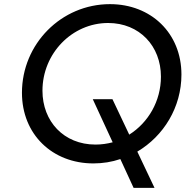

<svg xmlns="http://www.w3.org/2000/svg" viewBox="-20 -777 939 927"><path d="M856 -417C856 -617 709 -757 511 -757C276 -757 86 -565 86 -329C86 -128 233 12 431 12C476 12 520 5 561 -9L625 130H726L643 -45C770 -120 856 -259 856 -417ZM604 -127 523 -298H428L524 -90C497 -83 470 -79 441 -79C288 -79 185 -191 185 -339C185 -519 328 -666 502 -666C654 -666 757 -554 757 -407C757 -289 696 -185 604 -127Z"/></svg>

Font: Plus Jakarta Text
Style: Italic
Weight: 400
Italic angle: -12°
Designer: Gumpita Rahayu
Foundry: Tokotype Studio
Version: Version 1.000;hotconv 1.0.109;makeotfexe 2.5.65596